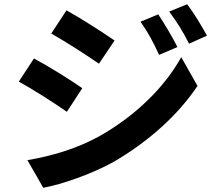

<svg xmlns="http://www.w3.org/2000/svg" viewBox="-20 -836 1040 910"><path d="M730 -768 646 -733C682 -682 705 -639 734 -576L821 -613C798 -659 758 -726 730 -768ZM867 -816 782 -781C819 -731 844 -692 876 -629L961 -667C937 -711 898 -776 867 -816ZM295 -787 223 -677C289 -640 393 -573 449 -534L523 -644C471 -680 361 -751 295 -787ZM110 -77 185 54C273 38 417 -12 519 -69C682 -164 824 -290 916 -429L839 -565C760 -422 620 -285 450 -190C342 -130 222 -96 110 -77ZM141 -559 69 -449C136 -413 240 -346 297 -306L370 -418C319 -454 209 -523 141 -559Z"/></svg>

Font: Noto Sans Mono CJK HK
Style: Bold
Weight: 700
Designer: Ryoko NISHIZUKA 西塚涼子 (kana, bopomofo & ideographs); Paul D. Hunt (Latin, Greek & Cyrillic); Sandoll Communications 산돌커뮤니
Foundry: Adobe
Version: Version 2.004;hotconv 1.0.118;makeotfexe 2.5.65603